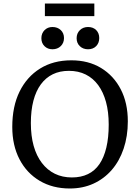

<svg xmlns="http://www.w3.org/2000/svg" viewBox="-20 -1061 799 1095"><path d="M378 14Q280 14 206 -30Q132 -74 91 -153Q50 -232 50 -337Q50 -454 91.5 -538.5Q133 -623 208.5 -670Q284 -717 387 -717Q484 -717 556 -673.5Q628 -630 668.5 -552Q709 -474 709 -369Q709 -284 685 -213Q661 -142 617 -91.5Q573 -41 512.5 -13.5Q452 14 378 14ZM390 -49Q442 -49 481.5 -68Q521 -87 547 -125Q573 -163 586.5 -219.5Q600 -276 600 -350Q600 -423 584.5 -479.5Q569 -536 540 -575.5Q511 -615 469 -636Q427 -657 373 -657Q321 -657 281 -637.5Q241 -618 213 -580Q185 -542 170.5 -486.5Q156 -431 156 -359Q156 -286 172 -229Q188 -172 219 -131.5Q250 -91 293 -70Q336 -49 390 -49ZM482 -780Q454 -780 435.5 -797.5Q417 -815 417 -843Q417 -871 435.5 -889Q454 -907 482 -907Q511 -907 528.5 -889.5Q546 -872 546 -844Q546 -816 528.5 -798Q511 -780 482 -780ZM279 -780Q252 -780 234 -797.5Q216 -815 216 -843Q216 -871 234 -889Q252 -907 279 -907Q308 -907 326.5 -889.5Q345 -872 345 -844Q345 -816 326.5 -798Q308 -780 279 -780ZM236 -969V-1041H518V-969Z"/></svg>

Font: Literata 18pt
Style: Regular
Weight: 400
Designer: Latin by Veronika Burian and Jose Scaglione. Greek by Irene Vlachou. Cyrillic by Vera Evstafieva.
Foundry: TypeTogether
Version: Version 3.103;gftools[0.9.29]